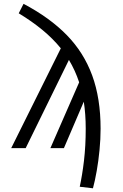

<svg xmlns="http://www.w3.org/2000/svg" viewBox="-20 -787 655 1020"><path d="M39.5 0 303.1 -530.3Q261 -582.1 205.4 -627.9Q149.7 -673.8 79.5 -716.4L105.1 -766.7Q244.1 -693.3 334.6 -600.8Q425.1 -508.2 469.7 -386.4Q514.4 -264.6 514.4 -103.6Q514.4 -47.7 508.7 10.5Q503.1 68.7 493.8 121Q484.6 173.3 473.8 213.3L403.6 205.1Q416.9 144.6 426.2 66.2Q435.4 -12.3 435.4 -103.6Q435.4 -180.5 425.1 -246.7L319.5 0H247.7L400.5 -349.7Q379.5 -413.3 346.2 -468.7L116.4 0Z"/></svg>

Font: Fira Code Light
Style: Regular
Weight: 300
Monospace: yes
Designer: Carrois Corporate, Edenspiekermann AG, Nikita Prokopov
Foundry: Carrois Corporate, Edenspiekermann AG, Nikita Prokopov
Version: Version 6.000; ttfautohint (v1.8.2) -l 8 -r 50 -G 200 -x 14 